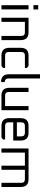

<svg xmlns="http://www.w3.org/2000/svg" viewBox="1429 -2209 788 3686"><g transform="rotate(90 1823.0 -366.0)"><path d="M78 -614V-706H162V-614ZM80 0V-520H160V0Z M320 0V-520H600Q750 -520 750 -370V0H670V-380Q670 -450 600 -450H400V0Z M898 -150V-370Q898 -520 1048 -520H1244L1284 -490V-450H1048Q978 -450 978 -380V-140Q978 -70 1048 -70H1284V-30L1244 0H1048Q898 0 898 -150Z M1406 -142V-740H1486V-134Q1486 -66 1556 -62V8Q1406 8 1406 -142Z M1666 -150V-520H1746V-140Q1746 -70 1816 -70H2016V-520H2096V0H1816Q1666 0 1666 -150Z M2248 -150V-370Q2248 -520 2398 -520H2528Q2678 -520 2678 -370V-226H2328V-140Q2328 -70 2398 -70H2658V-30L2618 0H2398Q2248 0 2248 -150ZM2328 -296H2598V-380Q2598 -450 2528 -450H2398Q2328 -450 2328 -380Z M2830 0V-520H3420Q3570 -520 3570 -370V0H3490V-380Q3490 -450 3420 -450H3240V0H3160V-450H2910V0Z"/></g></svg>

Font: Oxanium
Style: Regular
Weight: 400
Designer: Severin Meyer
Version: Version 1.001